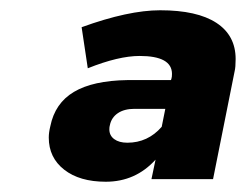

<svg xmlns="http://www.w3.org/2000/svg" viewBox="-20 -807 479 374"><path d="M439 -692Q439 -676 437 -668L395 -458H275L283 -496Q244 -453 186 -453Q135 -453 105 -476.5Q75 -500 75 -539Q75 -549 78 -561Q87 -606 124 -628Q161 -650 228 -651H313L314 -654Q315 -657 315 -663Q315 -698 252 -698Q211 -698 151 -674L139 -754Q230 -787 292 -787Q364 -787 401.5 -762.5Q439 -738 439 -692ZM295 -560 302 -595H242Q222 -595 209.5 -586.5Q197 -578 194 -563Q193 -560 193 -555Q193 -543 202.5 -536Q212 -529 228 -529Q268 -529 295 -560Z"/></svg>

Font: Gontserrat
Style: Bold Italic
Weight: 700
Italic angle: -11.3°
Designer: Julieta Ulanovsky
Foundry: Julieta Ulanovsky
Version: Version 6.001